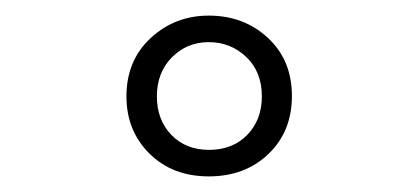

<svg xmlns="http://www.w3.org/2000/svg" viewBox="-20 -895 536 246"><path d="M247.5 -669Q201 -669 171.5 -698.2Q142 -727.5 142 -771.5Q142 -817.5 173 -846.2Q204 -875 247.5 -875Q292.5 -875 323.2 -846.5Q354 -818 354 -772Q354 -726.5 324 -697.8Q294 -669 247.5 -669ZM248 -703Q278 -703 296.8 -722.2Q315.5 -741.5 315.5 -771.5Q315.5 -803 295.5 -822Q275.5 -841 247.5 -841Q219.5 -841 200.2 -821.5Q181 -802 181 -771.5Q181 -741.5 199.5 -722.2Q218 -703 248 -703Z"/></svg>

Font: Spartan Thin
Style: Regular
Weight: 400
Version: Version 1.004